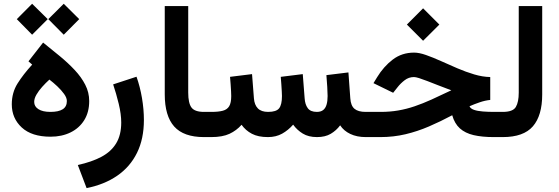

<svg xmlns="http://www.w3.org/2000/svg" viewBox="-20 -714 2912 1000"><path d="M328.2 -187.8Q328.2 -158.7 306.7 -145Q285.1 -131.2 242.7 -131.2Q202.4 -131.2 180.3 -145.3Q158.1 -159.3 158.1 -183Q158.1 -201 169.8 -221.1Q181.4 -241.2 199.6 -261.5Q217.8 -281.8 237.3 -299.5Q257.4 -284.2 278.4 -264.5Q299.4 -244.7 313.8 -224.7Q328.2 -204.7 328.2 -187.8ZM147.6 -377.5Q101.3 -326.9 71.3 -279.1Q41.4 -231.4 41.4 -170.7Q41.4 -98 93.3 -50Q145.3 -2 243.2 -2Q302.1 -2 347.6 -24.4Q393.1 -46.8 418.8 -88.3Q444.6 -129.8 444.6 -187.6Q444.6 -232.5 424.1 -272.5Q403.6 -312.6 369 -349.4Q334.4 -386.3 291.8 -421.4Q249.2 -456.6 204.5 -492.3L128.3 -394.6ZM312 -694.4 231.6 -614.3 312 -533.2 392.6 -614.3ZM147.3 -694.4 67.5 -614.3 147.3 -533.2 228.5 -614.3Z M431 265.7Q523.6 247.3 590.5 201.2Q657.5 155.1 693.5 82.2Q729.5 9.3 729.5 -89.1Q729.5 -143.8 719.6 -202.7Q709.7 -261.6 691 -314.4L569.3 -274.5Q585.4 -226.8 598.4 -173.2Q611.4 -119.6 611.4 -75.8Q611.4 -10.8 585 32.6Q558.6 76 508.1 102.8Q457.6 129.6 385.3 145.4Z M838.1 -682.3V-222.6Q838.1 -110.4 887.2 -55.2Q936.4 0 1042.5 0H1054.7V-131.2H1042.5Q994.2 -131.2 977.3 -154Q960.3 -176.8 960.3 -232V-682.3Z M1631 0Q1673.9 0 1702.8 -17.2Q1731.8 -34.4 1751.6 -61.3Q1770.3 -32.6 1804.6 -16.3Q1838.9 0 1885.3 0H1898.9V-131.2H1884.3Q1845.5 -131.2 1826.3 -147.4Q1807.1 -163.5 1804.5 -201.8L1794.7 -336.8L1680 -322.7Q1682.5 -292.5 1684.4 -261.9Q1686.3 -231.2 1686.3 -213.7Q1686.3 -187.4 1680.8 -169Q1675.4 -150.5 1663.2 -140.9Q1651 -131.2 1630.2 -131.2Q1597.3 -131.2 1583 -150.5Q1568.8 -169.8 1566.7 -201.8L1556.9 -328L1442.3 -313.8Q1443.9 -295.6 1445.3 -275.1Q1446.8 -254.5 1447.6 -237.8Q1448.5 -221.1 1448.5 -213.7Q1448.5 -169 1433.9 -150.1Q1419.3 -131.2 1376.5 -131.2Q1340.9 -131.2 1323 -149.5Q1305.1 -167.7 1302.5 -201.8L1292.7 -328L1178.1 -313.8Q1179.7 -295.6 1181.2 -275.2Q1182.7 -254.9 1183.5 -238.2Q1184.3 -221.4 1184.3 -213.7Q1184.3 -178.6 1173.8 -160.9Q1163.2 -143.3 1140.6 -137.3Q1118.1 -131.2 1081.1 -131.2H1035.2V0H1080.1Q1138.7 0 1175.4 -17.1Q1212 -34.3 1238.2 -64.1Q1259 -34.6 1291.8 -17.3Q1324.6 0 1375.5 0Q1417.5 0 1449.5 -17.9Q1481.4 -35.8 1506.8 -64.8Q1526.9 -36.7 1556.8 -18.4Q1586.8 0 1631 0Z M2183.6 -670.7 2099.2 -586 2183.6 -501.7 2268.3 -586ZM2533.3 -312.7Q2493.6 -313.5 2450 -326.4Q2406.3 -339.4 2362.2 -358.3Q2318.1 -377.3 2276.4 -396.1Q2234.7 -414.9 2199 -427.4Q2163.3 -440 2136.6 -440Q2073 -440 2025.5 -403.7Q1978 -367.4 1944.1 -311.8L1925.2 -280.9L2027.7 -230.8L2051.1 -260.3Q2065.9 -279.4 2087.4 -296Q2109 -312.7 2136.1 -312.7Q2145.1 -312.7 2162.7 -307.2Q2180.3 -301.6 2205.5 -291.9Q2230.7 -282.2 2262.1 -269.8Q2293.6 -257.3 2330.6 -243.7Q2274.2 -216.7 2227.8 -195.6Q2181.4 -174.6 2139.4 -160.4Q2097.4 -146.1 2054.5 -138.7Q2011.6 -131.2 1962.4 -131.2H1879.4V0H1960.9Q2029.4 0 2091.9 -14.8Q2154.3 -29.6 2214.4 -55.5Q2274.5 -81.3 2335.3 -113.8Q2347.5 -70.4 2375.1 -45.4Q2402.8 -20.5 2446.9 -10.2Q2491 0 2551.8 0H2580.6V-131.2H2553.7Q2521.9 -131.2 2494.5 -133.4Q2467 -135.5 2448.7 -141.9Q2430.4 -148.3 2425.3 -160.6Q2449.1 -171.1 2477.9 -181Q2506.7 -190.9 2533.3 -193.5Z M2561 -131.2V0H2598.3Q2706.9 0 2755.5 -56.1Q2804 -112.3 2804 -222.1V-682.3H2681.8V-231.5Q2681.8 -182.4 2666.6 -156.8Q2651.4 -131.2 2598.7 -131.2Z"/></svg>

Font: Vazirmatn NL
Style: Regular
Weight: 400
Designer: Saber Rastikerdar
Foundry: Saber Rastikerdar
Version: Version 33.003